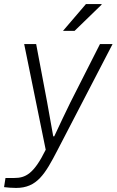

<svg xmlns="http://www.w3.org/2000/svg" viewBox="-50 -743 574 945"><path d="M260 -591H317L450 -720V-723H373ZM29 182C132 182 172 114 233 -4L504 -526H442L296 -238C276 -197 239 -120 217 -72H212C203 -120 190 -198 182 -240L128 -526H69L175 -6C116 114 75 133 20 133H-23L-30 178C-17 180 11 182 29 182Z"/></svg>

Font: Archivo ExtraLight
Style: Italic
Weight: 200
Italic angle: -10°
Designer: Hector Gatti
Foundry: Omnibus-Type
Version: Version 2.001